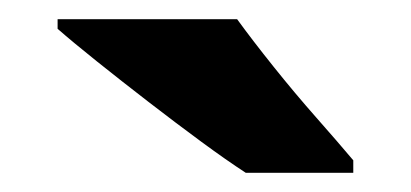

<svg xmlns="http://www.w3.org/2000/svg" viewBox="-20 -786 428 200"><path d="M227 -766Q243 -744 265 -716.5Q287 -689 309.5 -663.5Q332 -638 348 -619V-606H236Q216 -619 189.5 -638.5Q163 -658 134.5 -680Q106 -702 81 -722Q56 -742 40 -756V-766Z"/></svg>

Font: Noto Sans Thai ExtraBold
Style: Regular
Weight: 800
Version: Version 2.001